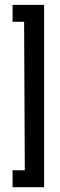

<svg xmlns="http://www.w3.org/2000/svg" viewBox="-20 -742 248 797"><path d="M32.2 35.2V-35.2H83L80.1 -651.4H32.2V-721.7H163.1V35.2Z"/></svg>

Font: Post No Bills Colombo
Style: SemiBold
Weight: 700
Designer: Kosala Senevirathne, Siva Puranthara, Lasantha Premarathna, Tharique Azeez
Foundry: Mooniak
Version: Version 1.220 ; ttfautohint (v1.5)